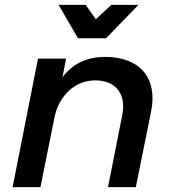

<svg xmlns="http://www.w3.org/2000/svg" viewBox="-20 -773 703 793"><path d="M414 -538Q468 -538 508.5 -522Q549 -506 573.8 -476.8Q598.5 -447.5 606.5 -405.8Q614.5 -364 604 -312L541 0H426L485 -298Q491.5 -330.5 486.8 -357Q482 -383.5 467.2 -402.2Q452.5 -421 428.8 -431Q405 -441 373 -441Q342.5 -441 315 -430Q287.5 -419 265.5 -399Q243.5 -379 227.8 -350.8Q212 -322.5 205 -288L147 0H32L137 -531H253L238 -454Q301 -538 414 -538ZM418 -615H302L222 -753H334L375.5 -693.5L440 -753H552Z"/></svg>

Font: Argentum Sans
Style: Italic
Weight: 400
Italic angle: -11.3099°
Designer: Julieta Ulanovsky, Owen Earl, Rasmus Andersson, Cristiano Sobral
Foundry: The Argentum Sans Project Authors
Version: Version 3.131; ttfautohint (v1.8.4.7-5d5b-dirty)